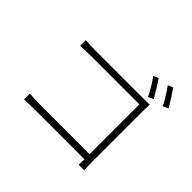

<svg xmlns="http://www.w3.org/2000/svg" viewBox="-191 -1100 1382 1382"><g transform="rotate(45 500.0 -408.5)"><path d="M727 -819 689 -803C713 -770 750 -709 770 -668L809 -687C788 -725 750 -787 727 -819ZM849 -846 810 -829C836 -796 870 -738 892 -697L932 -714C910 -754 872 -813 849 -846ZM151 -85V-25C175 -27 213 -28 255 -28H763L761 29H818C818 23 815 -18 815 -54V-570C815 -590 816 -617 817 -638C795 -637 772 -637 751 -637H265C234 -637 195 -639 164 -642V-583C185 -585 232 -587 266 -587H763V-80H254C214 -80 172 -83 151 -85Z"/></g></svg>

Font: Noto Sans KR Light
Style: Regular
Weight: 300
Designer: Ryoko NISHIZUKA 西塚涼子 (kana, bopomofo & ideographs); Paul D. Hunt (Latin, Greek & Cyrillic); Sandoll Communications 산돌커뮤니
Foundry: Adobe
Version: Version 2.004;hotconv 1.0.118;makeotfexe 2.5.65603